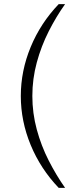

<svg xmlns="http://www.w3.org/2000/svg" viewBox="-20 -755 393 932"><path d="M265 157Q177 65 129 -51Q81 -167 81 -289Q81 -411 129 -527Q177 -643 265 -735H296Q253 -675 216.5 -603Q180 -531 158.5 -451.5Q137 -372 137 -289Q137 -206 158.5 -126.5Q180 -47 216.5 24.5Q253 96 296 157Z"/></svg>

Font: Archivo SemiBold Thin
Style: Regular
Weight: 250
Version: Version 2.001